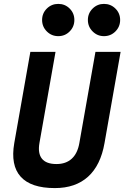

<svg xmlns="http://www.w3.org/2000/svg" viewBox="-20 -961 643 991"><path d="M263.2 9.8Q139.6 9.8 86.7 -49.1Q33.7 -107.9 53.7 -222.7L136.7 -693.4H266.6L183.6 -222.7Q174.3 -169.4 196.5 -141.8Q218.8 -114.3 271.5 -114.3Q320.3 -114.3 350.3 -141.8Q380.4 -169.4 389.6 -222.7L472.7 -693.4H602.5L519.5 -222.7Q499.5 -107.9 434.6 -49.1Q369.6 9.8 263.2 9.8ZM516.6 -774.4Q482.5 -774.4 458.1 -798.8Q433.6 -823.2 433.6 -857.9Q433.6 -892.6 458.1 -916.8Q482.5 -940.9 516.6 -940.9Q551.3 -940.9 575.7 -916.8Q600.1 -892.6 600.1 -857.9Q600.1 -823.2 575.8 -798.8Q551.5 -774.4 516.6 -774.4ZM280.8 -774.4Q246.1 -774.4 221.7 -798.8Q197.3 -823.2 197.3 -857.9Q197.3 -892.6 221.7 -916.8Q246.1 -940.9 280.8 -940.9Q315.5 -940.9 339.6 -916.8Q363.8 -892.6 363.8 -857.9Q363.8 -823.2 339.6 -798.8Q315.5 -774.4 280.8 -774.4Z"/></svg>

Font: Cascadia Mono NF
Style: Italic
Weight: 400
Italic angle: -10°
Monospace: yes
Designer: Aaron Bell
Foundry: Saja Typeworks
Version: Version 2404.023